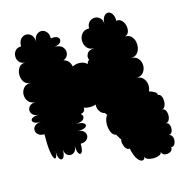

<svg xmlns="http://www.w3.org/2000/svg" viewBox="-126 -844 1070 1121"><g transform="rotate(-15 409.5 -284.0)"><path d="M85 -139Q60 -139 47.5 -150.5Q35 -162 35 -177Q35 -192 47.5 -203Q60 -214 85 -214Q51 -214 39.5 -225Q28 -236 39.5 -247Q51 -258 85 -258Q60 -258 48 -269.5Q36 -281 36 -296Q36 -311 48 -322.5Q60 -334 85 -334Q56 -334 41.5 -351.5Q27 -369 27 -392Q27 -415 41.5 -432.5Q56 -450 85 -450Q59 -450 46 -468.5Q33 -487 33 -511.5Q33 -536 46 -554.5Q59 -573 85 -573Q61 -574 49.5 -588.5Q38 -603 38 -622Q38 -641 50 -655.5Q62 -670 86 -670Q86 -700 100 -714.5Q114 -729 132 -729Q150 -729 164 -714.5Q178 -700 178 -670Q178 -698 191.5 -712Q205 -726 222 -726Q239 -726 252.5 -712Q266 -698 266 -670Q297 -675 309 -663.5Q321 -652 313.5 -637Q306 -622 275 -617Q309 -617 323.5 -598.5Q338 -580 333 -558.5Q328 -537 304 -527Q322 -524 333.5 -509.5Q345 -495 347 -478Q367 -490 393.5 -488Q420 -486 436 -469Q437 -486 450 -491Q440 -509 451.5 -529Q463 -549 497 -549Q467 -549 452.5 -567Q438 -585 438 -609Q438 -633 452.5 -651Q467 -669 497 -669Q497 -694 511 -707Q525 -720 543 -720.5Q561 -721 575.5 -708Q590 -695 590 -670Q590 -699 601 -714Q612 -729 626 -729Q640 -729 651 -714Q662 -699 662 -670Q680 -674 693 -661.5Q706 -649 711 -629Q716 -609 710.5 -591.5Q705 -574 687 -569Q716 -569 730 -549.5Q744 -530 744 -503.5Q744 -477 730 -457.5Q716 -438 687 -438Q717 -438 731.5 -420Q746 -402 746 -378Q746 -354 731.5 -336Q717 -318 687 -318Q714 -318 728.5 -302Q743 -286 745.5 -264Q748 -242 739 -223Q758 -218 772.5 -208.5Q787 -199 784 -189Q797 -189 803.5 -176Q810 -163 810 -145.5Q810 -128 803.5 -115Q797 -102 784 -102Q799 -102 806 -89Q813 -76 813 -59.5Q813 -43 806 -30.5Q799 -18 784 -18Q797 -18 803.5 -7.5Q810 3 810 17.5Q810 32 803.5 42.5Q797 53 784 53Q797 54 803.5 65.5Q810 77 809 91Q808 105 801 115.5Q794 126 780 125Q782 139 773 147Q764 155 751 157Q738 159 727 153.5Q716 148 714 135Q714 148 699 154.5Q684 161 664 161Q644 161 629 154.5Q614 148 614 135Q614 153 601 156.5Q588 160 571.5 140Q555 120 544 70Q532 73 523 62Q514 51 510 34.5Q506 18 510 6Q503 -1 499 -12Q493 -18 489 -28Q469 -32 459.5 -56Q450 -80 452 -108.5Q454 -137 468 -154Q462 -159 459 -167Q438 -172 427 -190.5Q416 -209 419 -229Q382 -217 347 -230Q349 -218 341.5 -209Q334 -200 320 -198Q338 -185 327 -167.5Q316 -150 275 -150Q314 -150 326.5 -139Q339 -128 326.5 -117Q314 -106 275 -106Q299 -106 311.5 -95Q324 -84 324 -69Q324 -54 311.5 -42.5Q299 -31 275 -31Q276 7 267 19.5Q258 32 248.5 19.5Q239 7 238 -30Q238 -6 227 5.5Q216 17 202 17Q188 17 177 5.5Q166 -6 166 -30Q166 9 155 22Q144 35 133 22Q122 9 122 -30Q122 -4 116 7.5Q110 19 102.5 9Q95 -1 89.5 -36.5Q84 -72 85 -139Z"/></g></svg>

Font: Rubik Bubbles
Style: Regular
Weight: 400
Designer: Hubert and Fischer, NaN
Foundry: Hubert and Fischer, NaN
Version: Version 2.200